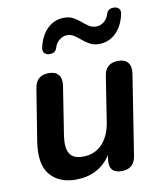

<svg xmlns="http://www.w3.org/2000/svg" viewBox="-84 -811 747 888"><g transform="rotate(-10 289.5 -366.5)"><path d="M201 10Q122 10 80 -40Q38 -90 55 -197L94 -439Q103 -497 162 -497Q193 -497 207.5 -479Q222 -461 217 -428L181 -198Q173 -143 189.5 -116Q206 -89 251 -89Q307 -89 342 -126Q377 -163 387 -227L420 -439Q429 -497 488 -497Q520 -497 534 -478.5Q548 -460 543 -427L484 -51Q475 8 416 8Q354 8 363 -57L366 -76Q309 10 201 10ZM179 -583Q164 -584 156.5 -594Q149 -604 153 -620Q166 -676 199 -706.5Q232 -737 276 -737Q301 -737 319 -727Q337 -717 352 -704Q367 -691 382 -681Q397 -671 416 -671Q436 -671 452.5 -684Q469 -697 475 -718Q483 -745 513 -743Q528 -742 535.5 -732.5Q543 -723 539 -706Q526 -650 493 -619.5Q460 -589 416 -589Q391 -589 372.5 -599Q354 -609 339 -622Q324 -635 309 -645Q294 -655 276 -655Q257 -655 240 -642Q223 -629 217 -608Q209 -581 179 -583Z"/></g></svg>

Font: Nunito
Style: Bold Italic
Weight: 700
Italic angle: -9°
Designer: Vernon Adams
Foundry: Vernon Adams
Version: Version 3.601; ttfautohint (v1.8.2.53-6de2)